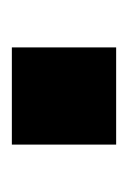

<svg xmlns="http://www.w3.org/2000/svg" viewBox="34 -512 216 324"><g transform="rotate(-90 142.0 -350.0)"><path d="M60 -438H224V-262H60Z"/></g></svg>

Font: Biryani ExtraBold
Style: Regular
Weight: 800
Designer: Dan Reynolds and Mathieu Reguer
Foundry: Dan Reynolds and Mathieu Reguer
Version: Version 1.004; ttfautohint (v1.1) -l 5 -r 5 -G 72 -x 0 -D la